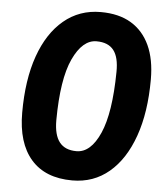

<svg xmlns="http://www.w3.org/2000/svg" viewBox="-52 -762 704 820"><g transform="rotate(5 300.0 -352.5)"><path d="M288 11Q172 11 111 -59Q50 -129 50 -259Q50 -400 86 -502Q122 -604 189 -660Q256 -716 347 -716Q425 -716 477.5 -684.5Q530 -653 557.5 -593.5Q585 -534 585 -448Q585 -307 548.5 -204Q512 -101 445.5 -45Q379 11 288 11ZM295 -115Q356 -115 395 -203Q434 -291 436 -467Q437 -530 413.5 -560Q390 -590 340 -590Q280 -590 239.5 -503Q199 -416 198 -239Q198 -176 222 -145.5Q246 -115 295 -115Z"/></g></svg>

Font: Nunito Sans 12pt ExtraLight ExtraBold
Style: Italic
Weight: 800
Italic angle: -9°
Version: Version 3.101;gftools[0.9.27]